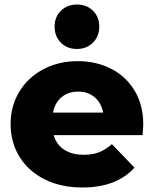

<svg xmlns="http://www.w3.org/2000/svg" viewBox="-20 -822 682 851"><path d="M612 -223H218Q230 -181 264.5 -158.5Q299 -136 351 -136Q390 -136 418.5 -147Q447 -158 476 -183L576 -79Q497 9 345 9Q250 9 178 -27Q106 -63 66.5 -127Q27 -191 27 -272Q27 -352 65.5 -415.5Q104 -479 172 -515Q240 -551 325 -551Q406 -551 472 -517.5Q538 -484 576.5 -420.5Q615 -357 615 -270Q615 -268 612 -223ZM215 -323H437Q429 -366 399.5 -391Q370 -416 326 -416Q282 -416 252.5 -391Q223 -366 215 -323ZM222 -704Q222 -747 250 -774.5Q278 -802 321 -802Q364 -802 392 -774.5Q420 -747 420 -704Q420 -661 392 -633Q364 -605 321 -605Q277 -605 249.5 -633Q222 -661 222 -704Z"/></svg>

Font: Idrija
Style: Regular
Weight: 800
Designer: Julieta Ulanovsky
Foundry: Julieta Ulanovsky
Version: Version 7.200